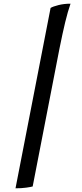

<svg xmlns="http://www.w3.org/2000/svg" viewBox="-20 -820 442 1040"><path d="M64 200 254 -777Q267 -785 297 -792.5Q327 -800 362 -800Q347 -757 333 -699Q319 -641 302 -556L157 190Q147 193 121.5 196.5Q96 200 64 200Z"/></svg>

Font: Texturina Medium 12pt
Style: Bold Italic
Weight: 700
Italic angle: -11°
Version: Version 1.002